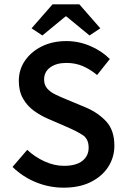

<svg xmlns="http://www.w3.org/2000/svg" viewBox="-20 -856 585 888"><path d="M274 12Q208 12 146.5 -13Q85 -38 38 -84L106 -163Q141 -130 186 -109.5Q231 -89 276 -89Q332 -89 361 -112Q390 -135 390 -173Q390 -214 361.5 -232Q333 -250 289 -269L199 -308Q167 -322 136.5 -344Q106 -366 86.5 -400Q67 -434 67 -482Q67 -534 95.5 -575.5Q124 -617 173.5 -641.5Q223 -666 287 -666Q344 -666 397 -643.5Q450 -621 488 -583L429 -509Q398 -535 363.5 -550Q329 -565 287 -565Q241 -565 212.5 -544.5Q184 -524 184 -488Q184 -463 198.5 -446.5Q213 -430 237 -418.5Q261 -407 288 -396L377 -359Q435 -334 472 -293.5Q509 -253 509 -182Q509 -129 481 -85Q453 -41 400.5 -14.5Q348 12 274 12ZM176 -692 126 -725 223 -836H347L444 -725L394 -692L287 -780H283Z"/></svg>

Font: Source Sans Pro SemiBold
Style: Regular
Weight: 600
Designer: Paul D. Hunt
Foundry: Adobe Systems Incorporated
Version: Version 2.045;hotconv 1.0.109;makeotfexe 2.5.65596